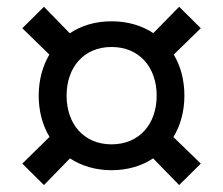

<svg xmlns="http://www.w3.org/2000/svg" viewBox="-20 -611 660 568"><path d="M310 -107.5C357.5 -107.5 399 -120 433 -142.5L510 -63.5L574 -127L493 -205.5C514 -240 525.5 -281.5 525.5 -328C525.5 -374 514.5 -415.5 494 -449.5L574 -527.5L510 -591L433.5 -513C399.5 -535.5 357.5 -548 310 -548C262.5 -548 220.5 -535.5 186.5 -512.5L110 -591L46 -527.5L126 -449.5C106 -415.5 94.5 -374 94.5 -328C94.5 -281.5 106 -240 126.5 -206L46 -127L110 -63.5L187 -142.5C221 -120 263 -107.5 310 -107.5ZM310 -184C227.5 -184 177 -244.5 177 -328C177 -411.5 227.5 -472 310 -472C392.5 -472 443.5 -411.5 443.5 -328C443.5 -244.5 392.5 -184 310 -184Z"/></svg>

Font: Monaspace Neon
Style: Regular
Weight: 400
Designer: Riley Cran & the Lettermatic Team
Foundry: Lettermatic
Version: Version 1.200 (Monaspace Neon)